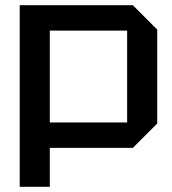

<svg xmlns="http://www.w3.org/2000/svg" viewBox="-20 -720 662 740"><path d="M172 -248H470V-602H172ZM586 -606V-244L492 -150H172V0H56V-700H492Z"/></svg>

Font: Tektur Medium
Style: Regular
Weight: 500
Designer: Adam Jagosz
Foundry: Adam Jagosz
Version: Version 1.005;gftools[0.9.30]